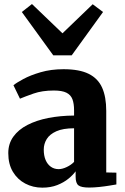

<svg xmlns="http://www.w3.org/2000/svg" viewBox="-20 -896 602 928"><path d="M184.5 11Q139.5 11 102 -8.8Q64.5 -28.5 42.2 -65.8Q20 -103 20 -156Q20 -201.5 44.5 -235.5Q69 -269.5 112.5 -292Q156 -314.5 213.8 -325.8Q271.5 -337 338 -337.5V-362.5Q338 -395.5 330 -416.5Q322 -437.5 301 -448Q280 -458.5 240 -458.5Q184 -458.5 142 -443.8Q100 -429 76.5 -419L45 -484Q58.5 -495.5 92.8 -514Q127 -532.5 176.8 -547Q226.5 -561.5 287 -561.5Q363.5 -561.5 408.5 -539.2Q453.5 -517 473.5 -472.5Q493.5 -428 493.5 -360V-62.5L542.5 -61.5V-4.5Q531.5 -2.5 508.5 1.2Q485.5 5 459 7.8Q432.5 10.5 410.5 10.5Q372.5 10.5 359 -0.2Q345.5 -11 345.5 -42V-68Q333.5 -51 311 -32.5Q288.5 -14 256.8 -1.5Q225 11 184.5 11ZM263.5 -78.5Q281 -78.5 302.2 -88.5Q323.5 -98.5 338 -113.5V-276Q284.5 -276 252.2 -261.5Q220 -247 205.8 -223.8Q191.5 -200.5 191.5 -173Q191.5 -143.5 200.5 -122.5Q209.5 -101.5 225.8 -90Q242 -78.5 263.5 -78.5ZM237.5 -628.5 85.5 -838 134.5 -876.5 282 -735 428 -875.5 478 -838 326.5 -628.5Z"/></svg>

Font: Merriweather 36pt Black
Style: Regular
Weight: 900
Version: Version 2.100